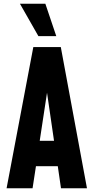

<svg xmlns="http://www.w3.org/2000/svg" viewBox="-20 -1000 497 1020"><path d="M15 0 157 -750H303L442 0H304L287 -117H171L153 0ZM191 -252H267L221 -568H239ZM184 -808 86 -980H221L279 -808Z"/></svg>

Font: Mohave Light
Style: Regular
Weight: 300
Designer: Gumpita Rahayu
Foundry: Tokotype
Version: Version 2.003